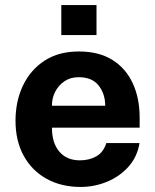

<svg xmlns="http://www.w3.org/2000/svg" viewBox="-20 -731 616 761"><path d="M186 -225Q185.5 -165.5 214.8 -130.5Q244 -95.5 296.5 -95.5Q334 -95.5 362 -111.5Q390 -127.5 401.5 -164H533Q524 -109 489 -70Q454 -31 403.8 -10.5Q353.5 10 300 10Q223 10 164.8 -22.2Q106.5 -54.5 74 -113.5Q41.5 -172.5 41.5 -252.5Q41.5 -330 71.2 -392.2Q101 -454.5 157 -490.8Q213 -527 292.5 -527Q371.5 -527 425 -493.8Q478.5 -460.5 506 -401.2Q533.5 -342 533.5 -264.5V-225ZM186 -312H397Q397 -359 371 -392Q345 -425 292 -425Q258.5 -425 234.8 -408.5Q211 -392 198.2 -366.2Q185.5 -340.5 186 -312ZM223 -592V-711H362.5V-592Z"/></svg>

Font: Public Sans
Style: Bold
Weight: 700
Designer: The Public Sans project authors (U.S. Web Design System). Libre Franklin designed by Pablo Impallari and Rodrigo Fuenzal
Version: Version 1.008; ttfautohint (v1.8.1) -l 8 -r 50 -G 200 -x 14 